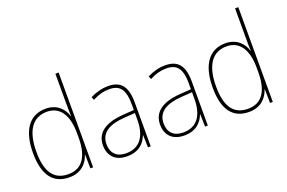

<svg xmlns="http://www.w3.org/2000/svg" viewBox="-98 -1099 2162 1447"><g transform="rotate(-20 983.0 -375.0)"><path d="M251 10C347 10 397 -48 417 -110H419L421 0H443V-760H417V-526C417 -491 417 -457 419 -420H417C399 -482 346 -538 257 -538C127 -538 54 -438 54 -255C54 -83 118 10 251 10ZM251 -15C134 -15 81 -98 81 -255C81 -426 144 -513 258 -513C362 -513 417 -428 417 -284V-248C417 -103 367 -15 251 -15Z M757 -537C707 -537 658 -523 613 -501L623 -476C672 -502 715 -512 757 -512C841 -512 879 -467 879 -347V-301L791 -295C652 -285 569 -234 569 -129C569 -49 616 10 714 10C811 10 856 -42 878 -99H880L883 0H905V-353C905 -483 857 -537 757 -537ZM792 -271 879 -277V-220C878 -98 829 -14 714 -14C639 -14 597 -57 597 -129C597 -220 670 -263 792 -271Z M1215 -537C1165 -537 1116 -523 1071 -501L1081 -476C1130 -502 1173 -512 1215 -512C1299 -512 1337 -467 1337 -347V-301L1249 -295C1110 -285 1027 -234 1027 -129C1027 -49 1074 10 1172 10C1269 10 1314 -42 1336 -99H1338L1341 0H1363V-353C1363 -483 1315 -537 1215 -537ZM1250 -271 1337 -277V-220C1336 -98 1287 -14 1172 -14C1097 -14 1055 -57 1055 -129C1055 -220 1128 -263 1250 -271Z M1692 10C1788 10 1838 -48 1858 -110H1860L1862 0H1884V-760H1858V-526C1858 -491 1858 -457 1860 -420H1858C1840 -482 1787 -538 1698 -538C1568 -538 1495 -438 1495 -255C1495 -83 1559 10 1692 10ZM1692 -15C1575 -15 1522 -98 1522 -255C1522 -426 1585 -513 1699 -513C1803 -513 1858 -428 1858 -284V-248C1858 -103 1808 -15 1692 -15Z"/></g></svg>

Font: Noto Sans Sinhala UI SemiCondensed Thin
Style: Regular
Weight: 100
Width: 4
Designer: Jelle Bosma - Monotype Design Team
Foundry: Monotype Imaging Inc.
Version: Version 2.006